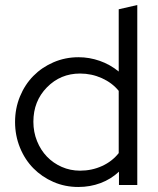

<svg xmlns="http://www.w3.org/2000/svg" viewBox="-20 -737 630 765"><path d="M454 0V-53Q422 -23 380.5 -7.5Q339 8 292 8Q239 8 193 -12Q147 -32 113 -66.5Q79 -101 59.5 -149Q40 -197 40 -251Q40 -305 59.5 -352.5Q79 -400 113 -434.5Q147 -469 193.5 -489Q240 -509 293 -509Q336 -509 377.5 -494.5Q419 -480 453 -452V-700L527 -717V0ZM113 -252Q113 -211 127.5 -175Q142 -139 167 -113Q192 -87 226 -72Q260 -57 299 -57Q346 -57 386.5 -75.5Q427 -94 453 -127V-375Q427 -407 386 -425.5Q345 -444 299 -444Q221 -444 167 -389Q113 -334 113 -252Z"/></svg>

Font: Red Hat Display
Style: Regular
Weight: 400
Designer: Pentagram / MCKL
Foundry: Pentagram / MCKL
Version: Version 1.003; Red Hat Display